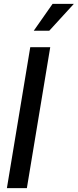

<svg xmlns="http://www.w3.org/2000/svg" viewBox="-20 -971 401 991"><path d="M239.3 -727.5 118.7 0H15.6L136.2 -727.5ZM154.3 -812.5 251.5 -951.2H361.3L234.4 -812.5Z"/></svg>

Font: Inter Display Medium
Style: Italic
Weight: 500
Italic angle: -9.39999°
Designer: Rasmus Andersson
Foundry: rsms
Version: Version 4.000;git-a52131595